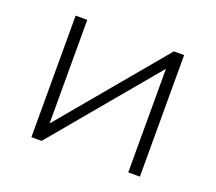

<svg xmlns="http://www.w3.org/2000/svg" viewBox="-94 -649 871 775"><g transform="rotate(20 341.0 -261.0)"><path d="M108 -522V0H152L524 -445V0H574V-522H530L158 -77V-522Z"/></g></svg>

Font: Montserrat Light
Style: Regular
Weight: 300
Designer: Julieta Ulanovsky
Foundry: Julieta Ulanovsky
Version: Version 7.200